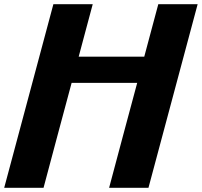

<svg xmlns="http://www.w3.org/2000/svg" viewBox="-20 -895 962 915"><path d="M500 0H687.5Q726.6 -146 804.7 -437.5Q882.8 -729 921.9 -875H734.4Q723.1 -833 700.9 -750Q678.7 -667 667.5 -625H355Q366.2 -667 388.4 -750Q410.6 -833 421.9 -875H234.4Q195.3 -729 117.2 -437.5Q39.1 -146 0 0H187.5Q209.5 -83 254.2 -250Q298.8 -417 321.3 -500H633.8Q611.3 -417 566.7 -250Q522 -83 500 0Z"/></svg>

Font: Faithful 32x
Style: SemiboldOblique
Weight: 400
Foundry: Faithful Resource Pack
Version: Version 1.0; January 27, 2023